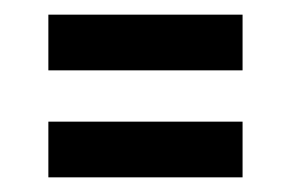

<svg xmlns="http://www.w3.org/2000/svg" viewBox="-20 -431 397 262"><path d="M46 -335V-411H311V-335ZM46 -189V-265H311V-189Z"/></svg>

Font: Bricolage Grotesque 10pt Condensed
Style: Regular
Weight: 400
Width: 3
Designer: Mathieu Triay
Foundry: Atelier Triay
Version: Version 1.000; ttfautohint (v1.8.4.7-5d5b);gftools[0.9.29]